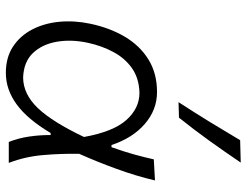

<svg xmlns="http://www.w3.org/2000/svg" viewBox="-113 -719 842 656"><g transform="rotate(90 308.0 -391.0)"><path d="M229 10Q176.5 10 139.5 -14.2Q102.5 -38.5 81 -79.5Q59.5 -120.5 54.5 -172Q49.5 -223.5 61 -278Q75 -345 105.5 -396.5Q136 -448 183.2 -477.2Q230.5 -506.5 294.5 -506.5Q355 -506.5 403.2 -465Q451.5 -423.5 475.5 -351H483Q498 -393.5 507.8 -428.8Q517.5 -464 524.5 -495.5L596.5 -499.5Q581.5 -435.5 557.2 -368.8Q533 -302 505.5 -240.5Q504.5 -179.5 509.8 -117.8Q515 -56 536.5 0H465Q452 -32.5 446.5 -70Q441 -107.5 441.5 -143H434.5Q387 -63.5 336.5 -26.8Q286 10 229 10ZM245 -49Q302 -49.5 349.5 -99.5Q397 -149.5 448 -257Q430 -357 390 -401.8Q350 -446.5 297 -446.5Q247 -445 212.8 -420.8Q178.5 -396.5 157.5 -357Q136.5 -317.5 126.5 -271.5Q114 -215 122.5 -164.8Q131 -114.5 161 -82.8Q191 -51 245 -49ZM329 -580Q363.5 -633 395.8 -685.5Q428 -738 459 -790.5L535.5 -792.5Q499 -738.5 461 -685.5Q423 -632.5 382 -581.5Z"/></g></svg>

Font: Commissioner Flair Light
Style: Italic
Weight: 300
Italic angle: -12°
Designer: Kostas Bartsokas
Foundry: Kostas Bartsokas
Version: Version 1.000; ttfautohint (v1.8.3)